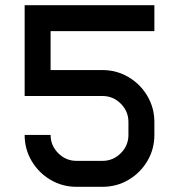

<svg xmlns="http://www.w3.org/2000/svg" viewBox="-20 -720 690 740"><path d="M375 0H275Q220 0 174.5 -27Q129 -54 102 -99.5Q75 -145 75 -200H175Q175 -159 204.5 -129.5Q234 -100 275 -100H375Q416 -100 445.5 -129.5Q475 -159 475 -200V-250Q475 -291 445.5 -320.5Q416 -350 375 -350H75V-700H575V-600H175V-450H375Q429 -450 475 -423Q521 -396 548 -350Q575 -304 575 -250V-200Q575 -145 548 -99.5Q521 -54 475.5 -27Q430 0 375 0Z"/></svg>

Font: Monoikos Medium
Style: Regular
Weight: 500
Designer: Brian Krent
Version: Version 0.088